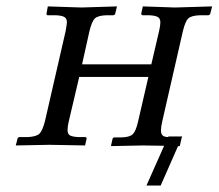

<svg xmlns="http://www.w3.org/2000/svg" viewBox="-20 -450 676 594"><path d="M501 -27.8H543.9L541 -21V-19L536.1 2H530.8L477.1 124H433.1L487.8 1L421.9 0L323.2 2L328.1 -20Q329.6 -24.9 334 -24.9H355Q381.3 -25.4 390.9 -34.9Q400.4 -44.4 407.2 -74.2L439 -211.9H225.1L192.9 -75.2Q189 -59.1 189 -47.9Q189 -35.6 196.3 -31.2Q203.6 -26.9 222.2 -25.9H243.2Q248 -25.9 248 -21L243.2 0L133.8 -2L28.8 0L34.2 -21Q35.6 -25.9 41 -25.9H65.9Q92.8 -27.3 102.1 -36.4Q111.3 -45.4 119.1 -75.2L183.1 -354Q187 -376.5 187 -380.9Q187 -392.6 179.4 -397.2Q171.9 -401.9 152.8 -402.8H127.9Q125.5 -402.8 124.5 -404.5Q123.5 -406.2 124 -408.2L127.9 -430.2L231.9 -426.8L341.8 -430.2L336.9 -409.2Q335.4 -402.8 330.1 -402.8H309.1Q283.2 -401.9 273.7 -393.1Q264.2 -384.3 256.8 -354L233.9 -251H448.2L472.2 -354Q476.1 -370.1 476.1 -380.9Q476.1 -392.6 468.5 -397.2Q460.9 -401.9 441.9 -402.8H421.9Q417 -402.8 417 -408.2L421.9 -430.2L521 -426.8L636.2 -430.2L630.9 -409.2Q629.4 -402.8 624 -402.8H598.1Q572.3 -401.9 562.7 -393.1Q553.2 -384.3 545.9 -354L481.9 -74.2Q478 -58.1 478 -45.9Q478 -36.1 482.9 -31.2Q487.8 -26.4 500 -25.9Z"/></svg>

Font: Common Serif SemiBold
Style: Italic
Weight: 600
Italic angle: -12°
Designer: Philipp H. Poll, Khaled Hosny
Foundry: Stefan Peev, Context Ltd.
Version: Version 1.026